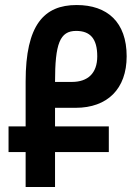

<svg xmlns="http://www.w3.org/2000/svg" viewBox="-20 -744 557 764"><path d="M82 0H199V-139H413V-241H199V-315H281C407 -315 484 -390 484 -520C484 -656 407 -724 285 -724C155 -724 82 -645 82 -420V-241H14V-139H82ZM199 -418C199 -570 218 -621 283 -621C339 -621 367 -590 367 -520C367 -452 329 -418 266 -418Z"/></svg>

Font: Noto Sans Armenian ExtraCondensed SemiBold
Style: Regular
Weight: 600
Width: 2
Designer: Monotype Design Team
Foundry: Monotype Imaging Inc.
Version: Version 2.008